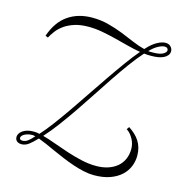

<svg xmlns="http://www.w3.org/2000/svg" viewBox="-114 -817 950 998"><g transform="rotate(15 360.5 -318.5)"><path d="M479 76.2Q452.6 76.2 423.8 69.8Q395 63.5 365.5 53.5Q335.9 43.5 306.4 31.2Q276.9 19 249.8 6.6Q222.7 -5.9 198.2 -16.6Q173.8 -27.3 154.8 -34.2Q131.3 -9.3 113 4.4Q94.7 18.1 75.2 18.1Q62.5 18.1 55.4 14.2Q48.3 10.3 44.9 5.1Q41.5 0 40.8 -5.1Q40 -10.3 40 -12.2Q40 -20.5 44.9 -29.3Q49.8 -38.1 59.6 -45.4Q69.3 -52.7 84.2 -57.4Q99.1 -62 119.1 -62Q126.5 -62 134.5 -61.3Q142.6 -60.5 150.9 -58.1Q177.7 -87.4 209.2 -129.6Q240.7 -171.9 274.7 -220.9Q308.6 -270 344 -322.8Q379.4 -375.5 414.3 -426.5Q449.2 -477.5 482.7 -523.7Q516.1 -569.8 545.9 -605Q511.2 -610.8 475.1 -620.4Q439 -629.9 402.1 -639.2Q365.2 -648.4 328.4 -655.3Q291.5 -662.1 254.9 -662.1Q210.9 -662.1 179 -651.6Q147 -641.1 124.5 -625Q102.1 -608.9 87.6 -589.6Q73.2 -570.3 64 -553.2L49.8 -559.1Q77.1 -638.2 131.3 -675.5Q185.5 -712.9 261.2 -712.9Q307.1 -712.9 348.1 -702.1Q389.2 -691.4 426.3 -676.8Q463.4 -662.1 497.3 -647.5Q531.2 -632.8 563 -625Q564 -626 564.9 -626.7Q565.9 -627.4 566.9 -628.9Q593.3 -657.7 618.4 -671.4Q643.6 -685.1 663.1 -685.1Q680.2 -685.1 690.7 -674.3Q701.2 -663.6 701.2 -649.9Q701.2 -637.2 693.8 -627.9Q686.5 -618.7 674.1 -612.3Q661.6 -606 644.5 -603Q627.4 -600.1 607.9 -600.1Q598.1 -600.1 588.4 -600.3Q578.6 -600.6 568.8 -602.1Q537.1 -566.9 505.1 -522.9Q473.1 -479 440.4 -430.4Q407.7 -381.8 374.5 -330.8Q341.3 -279.8 307.6 -230.5Q273.9 -181.2 240.2 -135.7Q206.5 -90.3 172.9 -53.2Q204.1 -44.9 241.2 -31.2Q278.3 -17.6 317.9 -4.6Q357.4 8.3 398.2 17.6Q439 26.9 478 26.9Q513.2 26.9 541.7 17.6Q570.3 8.3 590.6 -8.8Q610.8 -25.9 621.8 -50.5Q632.8 -75.2 632.8 -106Q632.8 -119.1 629.4 -132.6Q626 -146 619.4 -158.2Q612.8 -170.4 603.8 -181.2Q594.7 -191.9 583 -199.2L592.8 -212.9Q611.3 -200.7 626 -187Q640.6 -173.3 650.9 -157.2Q661.1 -141.1 666.5 -121.8Q671.9 -102.5 671.9 -79.1Q671.9 -50.3 660.9 -22.5Q649.9 5.4 626.5 27.3Q603 49.3 566.7 62.7Q530.3 76.2 479 76.2ZM585.9 -620.1Q592.3 -619.1 598.1 -619.1Q604 -619.1 609.9 -619.1Q647.9 -619.1 665 -628.9Q682.1 -638.7 682.1 -649.9Q682.1 -656.2 677.2 -660.6Q672.4 -665 662.1 -665Q649.9 -665 629.4 -654.3Q608.9 -643.6 588.9 -623ZM133.8 -40Q125 -43 119.1 -43Q104 -43 92.8 -39.8Q81.5 -36.6 74 -32Q66.4 -27.3 62.7 -22Q59.1 -16.6 59.1 -12.2Q59.1 -7.3 63 -4.2Q66.9 -1 75.2 -1Q90.3 -1 103.5 -11Q116.7 -21 131.8 -38.1Z"/></g></svg>

Font: Clicker Script
Style: Regular
Weight: 400
Designer: Astigmatic (AOETI)
Foundry: Astigmatic (AOETI)
Version: Version 1.000